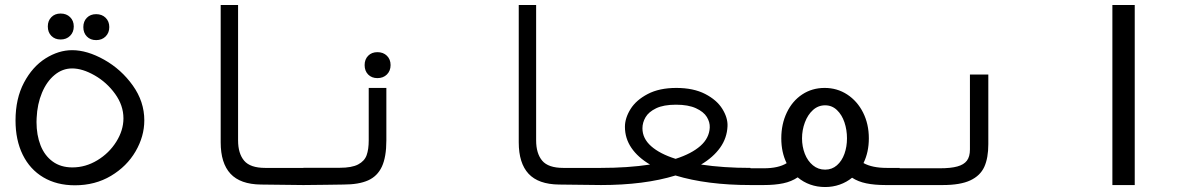

<svg xmlns="http://www.w3.org/2000/svg" viewBox="-20 -745 4840 773"><path d="M42.5 -260Q42.5 -348 76.5 -412.2Q110.5 -476.5 163.2 -509.8Q216 -543 270.5 -543Q331 -543 399.5 -504.5Q468 -466 514.5 -401Q561 -336 561 -260.5Q561 -196 525.8 -135.5Q490.5 -75 426.8 -37Q363 1 281.5 1Q208.5 1 154.5 -31Q100.5 -63 71.5 -122Q42.5 -181 42.5 -260ZM477 -268.5Q477 -320.5 443.5 -367Q410 -413.5 361 -441.5Q312 -469.5 270.5 -469.5Q231.5 -469.5 199.8 -443.2Q168 -417 149 -371.5Q130 -326 127.5 -270L127 -254Q127 -201.5 143.2 -160Q159.5 -118.5 192 -94.8Q224.5 -71 271.5 -71Q324.5 -71 372 -99.8Q419.5 -128.5 448.2 -174.5Q477 -220.5 477 -268.5ZM172.5 -638.5Q172.5 -661.5 186.8 -676Q201 -690.5 224 -690.5Q247.5 -690.5 262.2 -676Q277 -661.5 277 -638.5Q277 -615.5 262.2 -600.8Q247.5 -586 224 -586Q201 -586 186.8 -600.5Q172.5 -615 172.5 -638.5ZM315.5 -636Q315.5 -659 329.8 -673.5Q344 -688 367 -688Q390.5 -688 405.2 -673.5Q420 -659 420 -636Q420 -613 405.2 -598.2Q390.5 -583.5 367 -583.5Q344 -583.5 329.8 -598Q315.5 -612.5 315.5 -636Z M868.5 -172V-725H938.5V-180Q938.5 -127 963 -98Q987.5 -69 1048 -69H1201.5V0L1030.5 -2Q947.5 -3 908 -45.5Q868.5 -88 868.5 -172Z M1201.5 -69.5H1347.5Q1396.5 -69.5 1422 -83Q1447.5 -96.5 1456 -120Q1464.5 -143.5 1464.5 -180V-391H1535.5V-180Q1535.5 -113 1517.5 -74.2Q1499.5 -35.5 1462 -18.8Q1424.5 -2 1362.5 -2L1293.5 -1Q1228.5 0 1201.5 0ZM1448 -483Q1448 -506 1462.2 -520.5Q1476.5 -535 1499.5 -535Q1523 -535 1537.8 -520.5Q1552.5 -506 1552.5 -483Q1552.5 -460 1537.8 -445.2Q1523 -430.5 1499.5 -430.5Q1476.5 -430.5 1462.2 -445Q1448 -459.5 1448 -483Z M2068.5 -172V-725H2138.5V-180Q2138.5 -127 2163 -98Q2187.5 -69 2248 -69H2401.5V0L2230.5 -2Q2147.5 -3 2108 -45.5Q2068.5 -88 2068.5 -172Z M2597 -82.5Q2548 -111.5 2522 -149.8Q2496 -188 2496 -234.5Q2496 -269.5 2518.5 -305.8Q2541 -342 2587.8 -366.5Q2634.5 -391 2703 -391Q2771.5 -391 2818.8 -366.8Q2866 -342.5 2888.2 -306.5Q2910.5 -270.5 2909 -237Q2907 -189.5 2879.5 -150.8Q2852 -112 2802.5 -82.5Q2892 -69 3001.5 -69V0Q2826.5 0 2699.5 -38.5Q2574.5 0 2398.5 0V-69Q2508 -69 2597 -82.5ZM2700 -105.5Q2764 -126 2799.8 -157.5Q2835.5 -189 2837.5 -231.5Q2838.5 -253 2825.8 -274Q2813 -295 2782 -309.2Q2751 -323.5 2701.5 -323.5Q2651.5 -323.5 2621.5 -309Q2591.5 -294.5 2579 -273Q2566.5 -251.5 2566.5 -228.5Q2566.5 -187.5 2601.5 -156.5Q2636.5 -125.5 2700 -105.5Z M3191.5 -31Q3166.5 -14 3133.2 -7Q3100 0 3055 0H2998.5V-67.5H3055Q3114 -67.5 3147 -88Q3125.5 -132 3125.5 -188Q3125.5 -245.5 3147.8 -292Q3170 -338.5 3209.8 -364.8Q3249.5 -391 3300 -391Q3350.5 -391 3391 -364.5Q3431.5 -338 3454.8 -291.8Q3478 -245.5 3478 -188Q3478 -132.5 3456.5 -88.5Q3491.5 -69 3550.5 -69H3602V0H3545.5Q3501 0 3468 -6.8Q3435 -13.5 3410.5 -29.5Q3388.5 -11.5 3360.8 -1.8Q3333 8 3302 8Q3270 8 3242 -2Q3214 -12 3191.5 -31ZM3390 -188Q3390 -222 3379.8 -252.5Q3369.5 -283 3349.5 -302Q3329.5 -321 3302 -321Q3274 -321 3253 -302Q3232 -283 3220.5 -252.2Q3209 -221.5 3209 -188Q3209 -155 3220.2 -126Q3231.5 -97 3252.8 -79.5Q3274 -62 3302 -62Q3329.5 -62 3349.5 -79.5Q3369.5 -97 3379.8 -125.8Q3390 -154.5 3390 -188Z M3600 -67.5H3764Q3808 -67.5 3834.2 -74.8Q3860.5 -82 3872.8 -98.2Q3885 -114.5 3885 -143V-445H3959V-164.5Q3959 -109 3942.8 -73.2Q3926.5 -37.5 3886.5 -18.8Q3846.5 0 3775.5 0H3600Z M4548.5 -725V0H4458.5V-725Z"/></svg>

Font: JuliaMono Italic
Style: Regular
Weight: 400
Italic angle: -9°
Monospace: yes
Designer: cormullion
Foundry: corm
Version: Version 0.049; ttfautohint (v1.8.4)